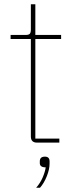

<svg xmlns="http://www.w3.org/2000/svg" viewBox="-20 -670 350 902"><path d="M153.8 0Q125 0 125 -28.8V-486.8H29.8V-505.9H102.1Q115.2 -505.9 120.1 -511.5Q125 -517.1 125 -530.8V-649.9H146V-505.9H267.1V-486.8H146V-19H258.8V0ZM149.9 211.9Q169.4 189.9 180.7 163.3Q191.9 136.7 194.8 116.2Q167 116.2 167 96.2V87.9Q167 65.9 190.9 65.9Q212.9 65.9 212.9 87.9V99.1Q212.9 125 200 157.7Q187 190.4 168 211.9Z"/></svg>

Font: Anuphan Thin
Style: Regular
Weight: 250
Designer: Mike Abbink, Paul van der Laan, Pieter van Rosmalen, Mint Tantisuwanna
Foundry: Bold Monday; Cadson Demak
Version: Version 3.002;hotconv 1.0.109;makeotfexe 2.5.65596